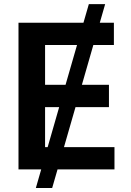

<svg xmlns="http://www.w3.org/2000/svg" viewBox="-20 -840 648 952"><path d="M501.4 -819.6H420.5L393.8 -727.3H71.7V0H184.3L157.7 92.3H238.6L265.3 0H547.6V-110.4H297.2L354.4 -308.9H520.2V-419.4H386L442.8 -616.8H544.7V-727.3H474.8ZM203.5 -110.4V-308.9H273.4L216.3 -110.4ZM203.5 -419.4V-616.8H361.9L305 -419.4Z"/></svg>

Font: Margiela Sans Semi Bold
Style: Regular
Weight: 600
Designer: Stefan Endress, Andreas Faust
Version: Version 1.100;FEAKit 1.0